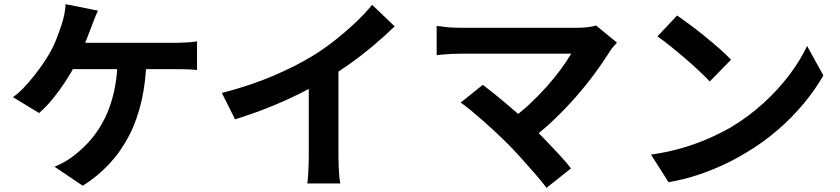

<svg xmlns="http://www.w3.org/2000/svg" viewBox="-20 -834 4020 919"><path d="M449 -783Q440 -764 431 -741Q422 -718 416 -702Q407 -677 394.5 -646Q382 -615 368.5 -583.5Q355 -552 341 -526Q322 -488 293.5 -444.5Q265 -401 233 -361.5Q201 -322 167 -293L42 -369Q69 -388 93.5 -414Q118 -440 140.5 -468Q163 -496 182 -523.5Q201 -551 215 -575Q235 -609 249.5 -646Q264 -683 273 -711Q282 -736 287.5 -763.5Q293 -791 294 -814ZM291 -629Q308 -629 341 -629Q374 -629 418 -629Q462 -629 510.5 -629Q559 -629 607.5 -629Q656 -629 698.5 -629Q741 -629 772.5 -629Q804 -629 819 -629Q839 -629 869 -630.5Q899 -632 923 -636V-499Q895 -502 865.5 -502.5Q836 -503 819 -503Q802 -503 762 -503Q722 -503 669 -503Q616 -503 557.5 -503Q499 -503 444 -503Q389 -503 346 -503Q303 -503 280 -503ZM681 -557Q679 -446 658 -353.5Q637 -261 598.5 -186Q560 -111 504 -50.5Q448 10 376 55L241 -36Q268 -47 293 -61.5Q318 -76 336 -91Q379 -124 415.5 -166.5Q452 -209 480.5 -265.5Q509 -322 525.5 -394Q542 -466 543 -557Z M1042 -389Q1177 -424 1286.5 -470.5Q1396 -517 1479 -568Q1531 -600 1583.5 -641.5Q1636 -683 1682.5 -727Q1729 -771 1761 -811L1869 -708Q1823 -663 1768.5 -617Q1714 -571 1655 -529Q1596 -487 1538 -452Q1481 -419 1410.5 -384Q1340 -349 1262 -318Q1184 -287 1105 -263ZM1458 -504 1600 -537V-87Q1600 -65 1601 -39Q1602 -13 1604 9.5Q1606 32 1609 44H1451Q1453 32 1454.5 9.5Q1456 -13 1457 -39Q1458 -65 1458 -87Z M2933 -630Q2922 -618 2913.5 -608Q2905 -598 2899 -588Q2869 -540 2828 -484Q2787 -428 2737 -371Q2687 -314 2631.5 -261Q2576 -208 2517 -165L2418 -258Q2468 -292 2512.5 -333.5Q2557 -375 2595.5 -418Q2634 -461 2664 -502Q2694 -543 2714 -577Q2694 -577 2661 -577Q2628 -577 2584.5 -577Q2541 -577 2493 -577Q2445 -577 2397.5 -577Q2350 -577 2307.5 -577Q2265 -577 2233.5 -577Q2202 -577 2185 -577Q2165 -577 2142.5 -576Q2120 -575 2100 -573Q2080 -571 2070 -570V-710Q2083 -709 2103.5 -706Q2124 -703 2146 -702Q2168 -701 2185 -701Q2198 -701 2229.5 -701Q2261 -701 2304 -701Q2347 -701 2396.5 -701Q2446 -701 2496.5 -701Q2547 -701 2594 -701Q2641 -701 2678.5 -701Q2716 -701 2740 -701Q2799 -701 2833 -712ZM2405 -151Q2383 -173 2354.5 -199.5Q2326 -226 2295.5 -253Q2265 -280 2236.5 -303.5Q2208 -327 2185 -343L2291 -428Q2311 -413 2338.5 -391Q2366 -369 2397 -343Q2428 -317 2460 -289Q2492 -261 2521 -234Q2554 -202 2589.5 -165Q2625 -128 2657.5 -93Q2690 -58 2713 -28L2596 65Q2575 37 2542.5 -0.5Q2510 -38 2474 -78Q2438 -118 2405 -151Z M3221 -760Q3247 -742 3282 -716Q3317 -690 3354.5 -659.5Q3392 -629 3425 -600Q3458 -571 3479 -548L3377 -444Q3358 -465 3327 -494Q3296 -523 3260 -554Q3224 -585 3189 -613Q3154 -641 3127 -660ZM3096 -94Q3174 -105 3243 -125Q3312 -145 3371 -171Q3430 -197 3479 -225Q3564 -276 3635 -341Q3706 -406 3759 -476.5Q3812 -547 3843 -614L3921 -473Q3883 -406 3827.5 -339Q3772 -272 3702 -211.5Q3632 -151 3551 -103Q3500 -72 3441 -44.5Q3382 -17 3316.5 4.5Q3251 26 3180 38Z"/></svg>

Font: Noto Sans JP Thin
Style: Bold
Weight: 700
Version: Version 2.004-H2;hotconv 1.0.118;makeotfexe 2.5.65603